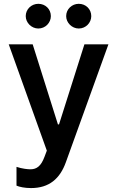

<svg xmlns="http://www.w3.org/2000/svg" viewBox="-20 -777 611 1002"><path d="M142 204.5C236.2 204.5 293 155.9 323.9 69.2L545.8 -545.5H420.5L288 -127.8H282.3L150.6 -545.5H25.6L224.4 9.2L212 41.9C194.2 89.8 171.5 106.2 139.9 106.5C125.7 106.9 94.5 103.3 66.1 93.8V191.8C81.3 198.5 108.7 204.5 142 204.5ZM114.3 -692.8C114.3 -658.4 144.5 -628.2 180 -628.2C217 -628.2 245.4 -658.4 245.4 -692.8C245.4 -729.4 217 -757.1 180 -757.1C144.5 -757.1 114.3 -729.4 114.3 -692.8ZM325.3 -692.8C325.3 -658.4 355.5 -628.2 391 -628.2C427.9 -628.2 456.3 -658.4 456.3 -692.8C456.3 -729.4 427.9 -757.1 391 -757.1C355.5 -757.1 325.3 -729.4 325.3 -692.8Z"/></svg>

Font: Magic Ui Pro Semi Bold
Style: Regular
Weight: 600
Designer: Stefan Endress, Andreas Faust
Version: Version 1.000;FEAKit 1.0